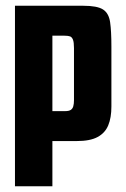

<svg xmlns="http://www.w3.org/2000/svg" viewBox="-20 -490 436 667"><path d="M32 -470H269Q318 -470 338 -457Q358 -444 362.5 -413Q367 -382 367 -328V-120Q367 -81 356 -54.5Q345 -28 319 -14Q293 0 247 0H162V157H32ZM162 -366V-104H207Q219 -104 225.5 -108Q232 -112 234.5 -120.5Q237 -129 237 -142V-323Q237 -343 233.5 -352Q230 -361 223.5 -363.5Q217 -366 204 -366Z"/></svg>

Font: Smooch Sans Thin ExtraBold
Style: Regular
Weight: 800
Version: Version 1.010